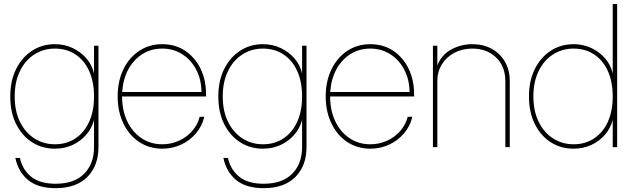

<svg xmlns="http://www.w3.org/2000/svg" viewBox="-20 -748 3223 976"><path d="M262.7 208.5Q171.4 208.5 121.6 166Q71.8 123.5 58.1 54.7H81.1Q93.8 113.8 137.9 149.9Q182.1 186 262.7 186Q357.4 186 407.7 135.3Q458 84.5 458 0V-136.7H457.5Q446.8 -96.2 418.5 -63.2Q390.1 -30.3 349.1 -11.2Q308.1 7.8 258.8 7.8Q194.3 7.8 143.1 -24.9Q91.8 -57.6 62 -117.4Q32.2 -177.2 32.2 -257.8Q32.2 -337.9 62.3 -397.7Q92.3 -457.5 143.6 -490.5Q194.8 -523.4 258.8 -523.4Q308.1 -523.4 349.6 -503.7Q391.1 -483.9 419.7 -450.7Q448.2 -417.5 457.5 -376H458V-515.6H480.5V0Q480.5 94.2 424.1 151.4Q367.7 208.5 262.7 208.5ZM258.8 -14.6Q318.4 -14.6 363.3 -44.4Q408.2 -74.2 433.1 -128.7Q458 -183.1 458 -257.8Q458 -332.5 433.1 -387.2Q408.2 -441.9 363.3 -471.4Q318.4 -501 258.8 -501Q201.2 -501 154.8 -471.4Q108.4 -441.9 81.5 -387.2Q54.7 -332.5 54.7 -257.8Q54.7 -183.1 81.5 -128.7Q108.4 -74.2 154.8 -44.4Q201.2 -14.6 258.8 -14.6Z M804.7 7.8Q738.3 7.8 687 -26.6Q635.7 -61 606.9 -121.1Q578.1 -181.2 578.1 -257.8Q578.1 -335 606.9 -394.8Q635.7 -454.6 687 -489Q738.3 -523.4 804.7 -523.4Q871.1 -523.4 921.1 -490Q971.2 -456.5 999.3 -399.2Q1027.3 -341.8 1027.3 -269.5V-257.8H600.6Q600.6 -186.5 626.7 -131.6Q652.8 -76.7 699 -45.7Q745.1 -14.6 804.7 -14.6Q848.6 -14.6 887.7 -31.7Q926.8 -48.8 955.3 -80.3Q983.9 -111.8 995.1 -154.3H1018.6Q1006.8 -105.5 975.1 -68.8Q943.4 -32.2 899.2 -12.2Q855 7.8 804.7 7.8ZM601.1 -280.3H1004.4Q1003.4 -344.7 977.1 -394.5Q950.7 -444.3 905.8 -472.7Q860.8 -501 804.7 -501Q748 -501 703.6 -472.9Q659.2 -444.8 632.3 -395.3Q605.5 -345.7 601.1 -280.3Z M1320.3 208.5Q1229 208.5 1179.2 166Q1129.4 123.5 1115.7 54.7H1138.7Q1151.4 113.8 1195.6 149.9Q1239.7 186 1320.3 186Q1415 186 1465.3 135.3Q1515.6 84.5 1515.6 0V-136.7H1515.1Q1504.4 -96.2 1476.1 -63.2Q1447.8 -30.3 1406.7 -11.2Q1365.7 7.8 1316.4 7.8Q1252 7.8 1200.7 -24.9Q1149.4 -57.6 1119.6 -117.4Q1089.8 -177.2 1089.8 -257.8Q1089.8 -337.9 1119.9 -397.7Q1149.9 -457.5 1201.2 -490.5Q1252.4 -523.4 1316.4 -523.4Q1365.7 -523.4 1407.2 -503.7Q1448.7 -483.9 1477.3 -450.7Q1505.9 -417.5 1515.1 -376H1515.6V-515.6H1538.1V0Q1538.1 94.2 1481.7 151.4Q1425.3 208.5 1320.3 208.5ZM1316.4 -14.6Q1376 -14.6 1420.9 -44.4Q1465.8 -74.2 1490.7 -128.7Q1515.6 -183.1 1515.6 -257.8Q1515.6 -332.5 1490.7 -387.2Q1465.8 -441.9 1420.9 -471.4Q1376 -501 1316.4 -501Q1258.8 -501 1212.4 -471.4Q1166 -441.9 1139.2 -387.2Q1112.3 -332.5 1112.3 -257.8Q1112.3 -183.1 1139.2 -128.7Q1166 -74.2 1212.4 -44.4Q1258.8 -14.6 1316.4 -14.6Z M1862.3 7.8Q1795.9 7.8 1744.6 -26.6Q1693.4 -61 1664.6 -121.1Q1635.7 -181.2 1635.7 -257.8Q1635.7 -335 1664.6 -394.8Q1693.4 -454.6 1744.6 -489Q1795.9 -523.4 1862.3 -523.4Q1928.7 -523.4 1978.8 -490Q2028.8 -456.5 2056.9 -399.2Q2085 -341.8 2085 -269.5V-257.8H1658.2Q1658.2 -186.5 1684.3 -131.6Q1710.4 -76.7 1756.6 -45.7Q1802.7 -14.6 1862.3 -14.6Q1906.2 -14.6 1945.3 -31.7Q1984.4 -48.8 2012.9 -80.3Q2041.5 -111.8 2052.7 -154.3H2076.2Q2064.5 -105.5 2032.7 -68.8Q2001 -32.2 1956.8 -12.2Q1912.6 7.8 1862.3 7.8ZM1658.7 -280.3H2062Q2061 -344.7 2034.7 -394.5Q2008.3 -444.3 1963.4 -472.7Q1918.5 -501 1862.3 -501Q1805.7 -501 1761.2 -472.9Q1716.8 -444.8 1689.9 -395.3Q1663.1 -345.7 1658.7 -280.3Z M2203.1 -335.9V0H2180.7V-515.6H2203.1V-415.5Q2224.6 -469.7 2273.9 -496.6Q2323.2 -523.4 2380.9 -523.4Q2437 -523.4 2479.7 -499.8Q2522.5 -476.1 2546.9 -434.1Q2571.3 -392.1 2571.3 -335.9V0H2548.8V-335.9Q2548.8 -410.2 2502 -455.6Q2455.1 -501 2380.9 -501Q2330.1 -501 2289.8 -479.7Q2249.5 -458.5 2226.3 -421.1Q2203.1 -383.8 2203.1 -335.9Z M2895.5 7.8Q2831.1 7.8 2779.8 -24.9Q2728.5 -57.6 2698.7 -117.4Q2668.9 -177.2 2668.9 -257.8Q2668.9 -337.9 2699 -397.7Q2729 -457.5 2780.3 -490.5Q2831.5 -523.4 2895.5 -523.4Q2944.8 -523.4 2986.3 -503.7Q3027.8 -483.9 3056.4 -450.7Q3085 -417.5 3094.2 -376H3094.7V-727.5H3117.2V0H3094.7V-136.7H3094.2Q3083.5 -96.2 3055.2 -63.2Q3026.9 -30.3 2985.8 -11.2Q2944.8 7.8 2895.5 7.8ZM2895.5 -14.6Q2955.1 -14.6 3000 -44.4Q3044.9 -74.2 3069.8 -128.7Q3094.7 -183.1 3094.7 -257.8Q3094.7 -332.5 3069.8 -387.2Q3044.9 -441.9 3000 -471.4Q2955.1 -501 2895.5 -501Q2837.9 -501 2791.5 -471.4Q2745.1 -441.9 2718.3 -387.2Q2691.4 -332.5 2691.4 -257.8Q2691.4 -183.1 2718.3 -128.7Q2745.1 -74.2 2791.5 -44.4Q2837.9 -14.6 2895.5 -14.6Z"/></svg>

Font: Inter Display Thin
Style: Regular
Weight: 100
Designer: Rasmus Andersson
Foundry: rsms
Version: Version 4.000;git-a52131595